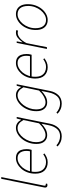

<svg xmlns="http://www.w3.org/2000/svg" viewBox="1000 -1762 996 3036"><g transform="rotate(-90 1498.0 -244.0)"><path d="M86 8Q71 8 60.5 -1Q50 -10 50 -28Q50 -33 51.5 -40Q53 -47 54 -54L188 -722H216L82 -52Q81 -45 80.5 -40Q80 -35 80 -32Q80 -18 94 -18Q97 -18 99.5 -18.5Q102 -19 108 -20L114 2Q107 5 101 6.5Q95 8 86 8Z M450 12Q368 12 319 -38Q270 -88 270 -184Q270 -252 291 -308Q312 -364 347.5 -404.5Q383 -445 426.5 -467.5Q470 -490 516 -490Q567 -490 598.5 -468.5Q630 -447 644 -409Q658 -371 658 -322Q658 -306 656.5 -291.5Q655 -277 652 -264.5Q649 -252 646 -242H294L300 -268H624Q627 -283 628.5 -297.5Q630 -312 630 -328Q630 -362 619 -393Q608 -424 582.5 -444Q557 -464 514 -464Q474 -464 435.5 -443Q397 -422 366 -384.5Q335 -347 316.5 -296Q298 -245 298 -186Q298 -123 319.5 -85.5Q341 -48 376 -31Q411 -14 452 -14Q490 -14 519.5 -26.5Q549 -39 576 -58L590 -40Q563 -19 528.5 -3.5Q494 12 450 12Z M860 234Q811 234 770 216Q729 198 700 168L718 150Q744 175 782 191.5Q820 208 862 208Q936 208 978 158.5Q1020 109 1036 30L1060 -86Q1018 -46 973.5 -21Q929 4 878 4Q817 4 778.5 -40Q740 -84 740 -166Q740 -233 761.5 -291.5Q783 -350 819.5 -394.5Q856 -439 901.5 -464.5Q947 -490 994 -490Q1037 -490 1069 -468Q1101 -446 1120 -410H1124L1142 -478H1166L1060 48Q1042 133 991.5 183.5Q941 234 860 234ZM880 -22Q922 -22 972.5 -50Q1023 -78 1066 -124L1118 -372Q1089 -422 1058.5 -443Q1028 -464 992 -464Q949 -464 909 -439Q869 -414 837 -371.5Q805 -329 786.5 -277Q768 -225 768 -172Q768 -97 798 -59.5Q828 -22 880 -22Z M1378 234Q1329 234 1288 216Q1247 198 1218 168L1236 150Q1262 175 1300 191.5Q1338 208 1380 208Q1454 208 1496 158.5Q1538 109 1554 30L1578 -86Q1536 -46 1491.5 -21Q1447 4 1396 4Q1335 4 1296.5 -40Q1258 -84 1258 -166Q1258 -233 1279.5 -291.5Q1301 -350 1337.5 -394.5Q1374 -439 1419.5 -464.5Q1465 -490 1512 -490Q1555 -490 1587 -468Q1619 -446 1638 -410H1642L1660 -478H1684L1578 48Q1560 133 1509.5 183.5Q1459 234 1378 234ZM1398 -22Q1440 -22 1490.5 -50Q1541 -78 1584 -124L1636 -372Q1607 -422 1576.5 -443Q1546 -464 1510 -464Q1467 -464 1427 -439Q1387 -414 1355 -371.5Q1323 -329 1304.5 -277Q1286 -225 1286 -172Q1286 -97 1316 -59.5Q1346 -22 1398 -22Z M1954 12Q1872 12 1823 -38Q1774 -88 1774 -184Q1774 -252 1795 -308Q1816 -364 1851.5 -404.5Q1887 -445 1930.5 -467.5Q1974 -490 2020 -490Q2071 -490 2102.5 -468.5Q2134 -447 2148 -409Q2162 -371 2162 -322Q2162 -306 2160.5 -291.5Q2159 -277 2156 -264.5Q2153 -252 2150 -242H1798L1804 -268H2128Q2131 -283 2132.5 -297.5Q2134 -312 2134 -328Q2134 -362 2123 -393Q2112 -424 2086.5 -444Q2061 -464 2018 -464Q1978 -464 1939.5 -443Q1901 -422 1870 -384.5Q1839 -347 1820.5 -296Q1802 -245 1802 -186Q1802 -123 1823.5 -85.5Q1845 -48 1880 -31Q1915 -14 1956 -14Q1994 -14 2023.5 -26.5Q2053 -39 2080 -58L2094 -40Q2067 -19 2032.5 -3.5Q1998 12 1954 12Z M2242 0 2338 -478H2362L2346 -388H2350Q2380 -430 2417 -460Q2454 -490 2500 -490Q2509 -490 2520.5 -488.5Q2532 -487 2542 -482L2530 -456Q2524 -459 2516 -460.5Q2508 -462 2494 -462Q2455 -462 2411 -425Q2367 -388 2334 -322L2270 0Z M2700 12Q2651 12 2615.5 -10Q2580 -32 2561 -74Q2542 -116 2542 -176Q2542 -243 2563 -300Q2584 -357 2619.5 -399.5Q2655 -442 2700 -466Q2745 -490 2792 -490Q2841 -490 2876.5 -468Q2912 -446 2931 -404Q2950 -362 2950 -302Q2950 -235 2929 -178Q2908 -121 2872.5 -78.5Q2837 -36 2792 -12Q2747 12 2700 12ZM2702 -14Q2743 -14 2782 -36.5Q2821 -59 2852.5 -98Q2884 -137 2903 -188Q2922 -239 2922 -296Q2922 -379 2887.5 -421.5Q2853 -464 2790 -464Q2750 -464 2710.5 -441.5Q2671 -419 2639.5 -380Q2608 -341 2589 -290Q2570 -239 2570 -182Q2570 -100 2604.5 -57Q2639 -14 2702 -14Z"/></g></svg>

Font: Source Sans 3 VF
Style: Italic
Weight: 200
Italic angle: -11°
Designer: Paul D. Hunt
Foundry: Adobe Systems Incorporated
Version: Version 3.042;hotconv 1.0.118;makeotfexe 2.5.65603